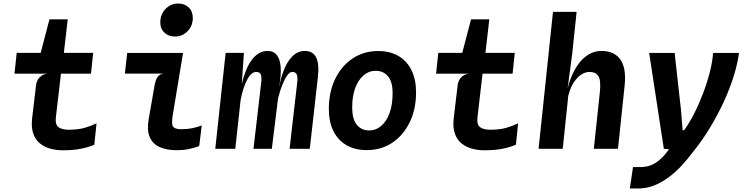

<svg xmlns="http://www.w3.org/2000/svg" viewBox="-20 -847 4240 1093"><path d="M337.5 8.5Q299.5 8.5 265.5 -1Q231.5 -10.5 206 -31.8Q180.5 -53 168.8 -88.2Q157 -123.5 163 -175L186 -368Q188 -379.5 195 -392.5Q202 -405.5 215.5 -415.2Q229 -425 248.5 -427.5H62.5L75 -546H211.5L261.5 -737H365.5L343.5 -546H510.5L498 -427.5H327L298 -178.5Q293.5 -137.5 313 -123Q332.5 -108.5 371 -108.5Q423 -108.5 459 -118.5Q495 -128.5 529.5 -145L517 -23.5Q485 -9 441 -0.2Q397 8.5 337.5 8.5Z M975.5 -639Q940 -639 916.2 -661Q892.5 -683 892.5 -720Q892.5 -765 922.2 -796Q952 -827 995 -827Q1030.5 -827 1054 -804.8Q1077.5 -782.5 1077.5 -744.5Q1077.5 -700 1048 -669.5Q1018.5 -639 975.5 -639ZM984.5 8Q928.5 8 888.8 -9.8Q849 -27.5 832.2 -66.8Q815.5 -106 826.5 -169.5L860.5 -364Q866.5 -395.5 878 -410.2Q889.5 -425 910 -428H691L704 -545.5H1022L963 -189Q955 -140.5 965.5 -126Q976 -111.5 1010.5 -111.5Q1046.5 -111.5 1074.8 -117.2Q1103 -123 1128.5 -133L1114 -15.5Q1086 -5 1055.2 1.5Q1024.5 8 984.5 8Z M1205.5 0 1264.5 -546H1368.5L1356.5 -369.5Q1366.5 -412 1380 -445Q1402 -500 1433.2 -528.5Q1464.5 -557 1503.5 -557Q1538 -557 1556.5 -532.5Q1575 -508 1578 -462.8Q1581 -417.5 1569 -354V-352Q1577.5 -397.5 1590.5 -434Q1611.5 -493 1643 -525Q1674.5 -557 1715.5 -557Q1762 -557 1780 -519.5Q1798 -482 1789.5 -407L1743.5 0H1628.5L1672 -377.5Q1675.5 -407 1669.5 -422.2Q1663.5 -437.5 1643 -437.5Q1628.5 -437.5 1613.5 -415.5Q1598.5 -393.5 1585.2 -359Q1572 -324.5 1562.5 -285.5L1527.5 0H1423L1467 -377.5Q1470.5 -407.5 1464.8 -422.5Q1459 -437.5 1438.5 -437.5Q1410 -437.5 1386.5 -392.2Q1363 -347 1349.5 -276.5L1319.5 0Z M2068 7.5Q2001.5 7.5 1953 -20.2Q1904.5 -48 1878.2 -100.5Q1852 -153 1852 -227Q1852 -323 1888 -397.5Q1924 -472 1987.5 -514.2Q2051 -556.5 2132.5 -556.5Q2200.5 -556.5 2248.8 -528Q2297 -499.5 2322.8 -447Q2348.5 -394.5 2348.5 -321.5Q2348.5 -225 2312.2 -150.8Q2276 -76.5 2213 -34.5Q2150 7.5 2068 7.5ZM2081 -104.5Q2120.5 -104.5 2150.8 -130.8Q2181 -157 2198 -204.5Q2215 -252 2215 -316Q2215 -382 2188.5 -413Q2162 -444 2119 -444Q2080 -444 2049.8 -418.2Q2019.5 -392.5 2002.2 -346Q1985 -299.5 1985 -236.5Q1985 -167.5 2011.8 -136Q2038.5 -104.5 2081 -104.5Z M2737.5 8.5Q2699.5 8.5 2665.5 -1Q2631.5 -10.5 2606 -31.8Q2580.5 -53 2568.8 -88.2Q2557 -123.5 2563 -175L2586 -368Q2588 -379.5 2595 -392.5Q2602 -405.5 2615.5 -415.2Q2629 -425 2648.5 -427.5H2462.5L2475 -546H2611.5L2661.5 -737H2765.5L2743.5 -546H2910.5L2898 -427.5H2727L2698 -178.5Q2693.5 -137.5 2713 -123Q2732.5 -108.5 2771 -108.5Q2823 -108.5 2859 -118.5Q2895 -128.5 2929.5 -145L2917 -23.5Q2885 -9 2841 -0.2Q2797 8.5 2737.5 8.5Z M3046 0 3128 -779.5H3262.5L3238 -545.5L3211 -341Q3220 -380.5 3235 -415.5Q3253 -457.5 3278 -489.5Q3303 -521.5 3334.8 -539.2Q3366.5 -557 3403 -557Q3477 -557 3511.5 -508.2Q3546 -459.5 3536 -361.5L3498 0H3360.5L3395 -325Q3401.5 -388 3387 -412.8Q3372.5 -437.5 3334.5 -437.5Q3314.5 -437.5 3291.5 -424Q3268.5 -410.5 3248 -380.5Q3227.5 -350.5 3215 -302L3183.5 0Z M3565.5 226 3583.5 104H3627.5Q3663 104 3692 90.8Q3721 77.5 3746 53Q3768.5 31.5 3788.5 2.5L3759 0L3675.5 -545.5H3820.5L3856.5 -222.5L3866 -106H3875Q3903.5 -146 3931 -199.5Q3958.5 -253 3981.5 -313.2Q4004.5 -373.5 4020 -433.2Q4035.5 -493 4039.5 -545.5H4187Q4176 -467 4147.5 -385Q4119 -303 4080.8 -227Q4042.5 -151 4002 -88.5Q3961.5 -26 3927 15Q3896.5 56.5 3861.2 94.8Q3826 133 3786.5 162.2Q3747 191.5 3703.8 208.8Q3660.5 226 3613.5 226Z"/></svg>

Font: Spline Sans Mono SemiBold
Style: Italic
Weight: 600
Italic angle: -4°
Monospace: yes
Version: Version 1.004